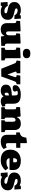

<svg xmlns="http://www.w3.org/2000/svg" viewBox="2164 -2994 844 5213"><g transform="rotate(90 2586.5 -388.0)"><path d="M47 14 34 -170 140 -176Q156 -144 177 -124Q198 -104 223 -94.5Q248 -85 277 -85Q312 -85 326.5 -95.5Q341 -106 341 -126Q341 -140 330 -148.5Q319 -157 295 -163.5Q271 -170 233 -177Q206 -182 172 -192Q138 -202 107 -220Q76 -238 55.5 -270.5Q35 -303 35 -353Q35 -412 63 -451.5Q91 -491 140 -511Q189 -531 252 -531Q299 -531 333.5 -521Q368 -511 390 -499L400 -531H487L497 -355L395 -360Q373 -406 339.5 -425Q306 -444 268 -444Q240 -444 224.5 -435.5Q209 -427 209 -407Q209 -393 220 -384.5Q231 -376 254 -369.5Q277 -363 313 -354Q352 -345 389 -334.5Q426 -324 455 -305.5Q484 -287 501.5 -257Q519 -227 519 -180Q519 -118 491.5 -74.5Q464 -31 413.5 -8.5Q363 14 296 14Q245 14 208.5 3Q172 -8 145 -22L134 14Z M775 14Q693 14 650.5 -31.5Q608 -77 608 -157V-343Q608 -370 603.5 -385.5Q599 -401 575 -405L544 -410L551 -511L814 -525L833 -514V-208Q833 -179 837.5 -162Q842 -145 852.5 -138Q863 -131 878 -131Q899 -131 912.5 -141.5Q926 -152 933 -174Q940 -196 940 -230V-344Q940 -381 933.5 -391Q927 -401 906 -405L883 -409L897 -511L1146 -525L1165 -514V-166Q1165 -133 1172 -119.5Q1179 -106 1196 -102L1225 -96V0L971 9L957 -83H952Q939 -59 920 -37Q901 -15 867 -0.5Q833 14 775 14Z M1276 0V-93L1310 -99Q1326 -102 1331 -111Q1336 -120 1336 -146V-343Q1336 -376 1330 -388.5Q1324 -401 1301 -405L1271 -410L1278 -511L1543 -525L1561 -514V-146Q1561 -123 1564.5 -113Q1568 -103 1586 -99L1620 -92V0ZM1434 -586Q1373 -586 1339.5 -612.5Q1306 -639 1306 -689Q1306 -737 1338 -763.5Q1370 -790 1434 -790Q1499 -790 1530 -764Q1561 -738 1561 -688Q1561 -639 1527 -612.5Q1493 -586 1434 -586Z M1847 0 1706 -352Q1699 -370 1693.5 -380.5Q1688 -391 1681 -397Q1674 -403 1661 -406L1623 -416L1636 -517H1970V-419L1939 -413Q1928 -411 1925.5 -400Q1923 -389 1931 -365L2003 -174H2007L2070 -360Q2078 -384 2074.5 -396.5Q2071 -409 2050 -413L2018 -419L2033 -517H2268V-418L2236 -410Q2218 -406 2209 -398Q2200 -390 2189 -361L2056 0Z M2446 14Q2365 14 2322 -23.5Q2279 -61 2279 -124Q2279 -188 2312.5 -222Q2346 -256 2411 -270Q2476 -284 2572 -287V-352Q2572 -385 2568 -406.5Q2564 -428 2551 -438.5Q2538 -449 2511 -449Q2492 -449 2474 -445Q2456 -441 2441 -432Q2450 -418 2456 -405.5Q2462 -393 2464.5 -384Q2467 -375 2467 -367Q2467 -342 2444 -325.5Q2421 -309 2372 -309Q2331 -309 2311.5 -328Q2292 -347 2292 -377Q2292 -422 2323 -456.5Q2354 -491 2412 -510.5Q2470 -530 2551 -530Q2637 -530 2691 -508.5Q2745 -487 2771 -442.5Q2797 -398 2797 -330V-150Q2797 -127 2803 -116Q2809 -105 2828 -105Q2837 -105 2845.5 -107Q2854 -109 2861 -111L2877 -35Q2855 -18 2815.5 -2Q2776 14 2728 14Q2674 14 2641 -9Q2608 -32 2598 -63Q2590 -47 2571 -29Q2552 -11 2521.5 1.5Q2491 14 2446 14ZM2531 -92Q2545 -92 2554 -97Q2563 -102 2567.5 -113Q2572 -124 2572 -140V-207Q2546 -207 2529 -200.5Q2512 -194 2504 -181Q2496 -168 2496 -145Q2496 -122 2503 -107Q2510 -92 2531 -92Z M2891 0V-93L2923 -99Q2939 -102 2944 -110.5Q2949 -119 2949 -146V-349Q2949 -378 2943 -389.5Q2937 -401 2914 -405L2884 -410L2892 -511L3129 -525L3147 -514L3155 -422H3159Q3182 -473 3225.5 -502Q3269 -531 3339 -531Q3402 -531 3439.5 -507.5Q3477 -484 3494 -445Q3511 -406 3511 -359V-138Q3511 -118 3516.5 -109Q3522 -100 3541 -97L3568 -93V0H3245V-92L3261 -95Q3277 -98 3281.5 -107Q3286 -116 3286 -137V-307Q3286 -336 3281 -353.5Q3276 -371 3265.5 -379Q3255 -387 3238 -387Q3221 -387 3206.5 -379Q3192 -371 3183 -350Q3174 -329 3174 -288V-139Q3174 -118 3178 -108Q3182 -98 3197 -95L3215 -92V0Z M3824 14Q3766 14 3725 -4.5Q3684 -23 3662.5 -59.5Q3641 -96 3641 -148V-405H3575V-501Q3629 -511 3657.5 -532.5Q3686 -554 3699 -590.5Q3712 -627 3718 -680L3844 -697L3866 -686V-517H3994V-405H3866V-194Q3866 -164 3874 -145.5Q3882 -127 3913 -127Q3930 -127 3948.5 -133Q3967 -139 3983 -148L4027 -63Q3996 -32 3947 -9Q3898 14 3824 14Z M4329 14Q4233 14 4169.5 -18.5Q4106 -51 4075 -108.5Q4044 -166 4044 -241Q4044 -337 4083.5 -401.5Q4123 -466 4192 -498.5Q4261 -531 4349 -531Q4426 -531 4482 -508Q4538 -485 4568 -438.5Q4598 -392 4598 -323Q4598 -297 4596 -271Q4594 -245 4589 -224H4275Q4278 -196 4292 -177.5Q4306 -159 4329 -150Q4352 -141 4383 -141Q4436 -141 4472 -154Q4508 -167 4545 -190L4607 -114Q4563 -60 4494 -23Q4425 14 4329 14ZM4273 -324H4384Q4386 -339 4387 -351Q4388 -363 4388 -374Q4388 -400 4376.5 -415Q4365 -430 4342 -430Q4317 -430 4302 -415Q4287 -400 4280.5 -376.5Q4274 -353 4273 -324Z M4676 14 4663 -170 4769 -176Q4785 -144 4806 -124Q4827 -104 4852 -94.5Q4877 -85 4906 -85Q4941 -85 4955.5 -95.5Q4970 -106 4970 -126Q4970 -140 4959 -148.5Q4948 -157 4924 -163.5Q4900 -170 4862 -177Q4835 -182 4801 -192Q4767 -202 4736 -220Q4705 -238 4684.5 -270.5Q4664 -303 4664 -353Q4664 -412 4692 -451.5Q4720 -491 4769 -511Q4818 -531 4881 -531Q4928 -531 4962.5 -521Q4997 -511 5019 -499L5029 -531H5116L5126 -355L5024 -360Q5002 -406 4968.5 -425Q4935 -444 4897 -444Q4869 -444 4853.5 -435.5Q4838 -427 4838 -407Q4838 -393 4849 -384.5Q4860 -376 4883 -369.5Q4906 -363 4942 -354Q4981 -345 5018 -334.5Q5055 -324 5084 -305.5Q5113 -287 5130.5 -257Q5148 -227 5148 -180Q5148 -118 5120.5 -74.5Q5093 -31 5042.5 -8.5Q4992 14 4925 14Q4874 14 4837.5 3Q4801 -8 4774 -22L4763 14Z"/></g></svg>

Font: Literata Black
Style: Regular
Weight: 900
Designer: Latin by Veronika Burian and Jose Scaglione. Greek by Irene Vlachou. Cyrillic by Vera Evstafieva.
Foundry: TypeTogether
Version: Version 3.103;gftools[0.9.29]